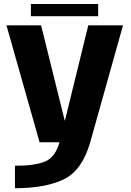

<svg xmlns="http://www.w3.org/2000/svg" viewBox="-20 -721 665 973"><path d="M180.6 0H437.2L603.4 -592.7H427.4L309.2 -110.6H307.8L188.2 -592.7H12.7ZM55.8 232.8Q209 232.8 302.5 188.1Q396 143.4 437.2 0L281.6 -0.4Q260.5 75 209.7 97Q159 119 55.8 119ZM136.5 -639H477.4V-700.6H136.5Z"/></svg>

Font: Anybody Thin
Style: Regular
Weight: 100
Designer: Tyler Finck
Foundry: Etcetera Type Company
Version: Version 1.114;gftools[0.9.25]